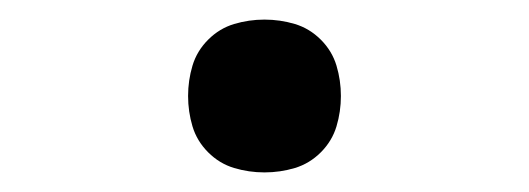

<svg xmlns="http://www.w3.org/2000/svg" viewBox="-20 -168 540 196"><path d="M250 8Q234 8 219 3.5Q204 -1 192.5 -12.5Q181 -24 176.5 -39Q172 -54 172 -70Q172 -86 176.5 -101Q181 -116 192.5 -127.5Q204 -139 219 -143.5Q234 -148 250 -148Q266 -148 281 -143.5Q296 -139 307.5 -127.5Q319 -116 323.5 -101Q328 -86 328 -70Q328 -54 323.5 -39Q319 -24 307.5 -12.5Q296 -1 281 3.5Q266 8 250 8Z"/></svg>

Font: Iosevka Algr
Style: Regular
Weight: 400
Monospace: yes
Designer: Belleve Invis
Foundry: Belleve Invis
Version: Version 26.0.2; ttfautohint (v1.8.3)